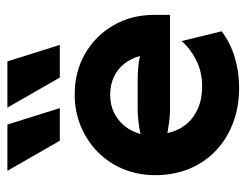

<svg xmlns="http://www.w3.org/2000/svg" viewBox="-94 -558 666 519"><g transform="rotate(-90 239.5 -299.0)"><path d="M261.8 13.9Q209 13.9 165.6 -2.8Q122.2 -19.4 90.6 -49.7Q59 -79.9 42 -121.5Q25 -163.2 25 -212.5Q25 -259.7 41.7 -299.7Q58.3 -339.6 88.2 -368.8Q118.1 -397.9 157.6 -414.2Q197.2 -430.6 243.1 -430.6Q304.9 -430.6 353.5 -402.4Q402.1 -374.3 430.2 -325.7Q458.3 -277.1 458.3 -215.3V-172.9H204.2Q186.8 -172.9 170.8 -175Q154.9 -177.1 138.9 -179.9Q144.4 -152.1 161.1 -130.9Q177.8 -109.7 204.2 -97.9Q230.6 -86.1 264.6 -86.1Q304.2 -86.1 335.8 -102.1Q367.4 -118.1 387.5 -141.7L413.9 -33.3Q382.6 -9.7 343.4 2.1Q304.2 13.9 261.8 13.9ZM136.1 -252.8Q152.8 -256.2 169.8 -258.3Q186.8 -260.4 204.2 -260.4H277.8Q297.2 -260.4 314.6 -259Q331.9 -257.6 347.2 -254.2Q340.3 -279.2 325.7 -297.2Q311.1 -315.3 289.9 -325Q268.8 -334.7 241.7 -334.7Q216 -334.7 194.8 -324.7Q173.6 -314.6 158.7 -296.5Q143.8 -278.5 136.1 -252.8ZM288.9 -470.8 207.6 -612.5H332.6L377.1 -470.8ZM118.1 -470.8 36.8 -612.5H161.8L206.2 -470.8Z"/></g></svg>

Font: Afacad Flux
Style: Bold
Weight: 700
Designer: Kristian Moeller
Foundry: Dicotype
Version: Version 1.100